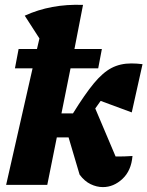

<svg xmlns="http://www.w3.org/2000/svg" viewBox="-20 -755 602 784"><path d="M5 0 113 -476H41L56 -555H131L141 -598L81 -691Q188 -740 319 -735L284 -555H396L381 -476H268L231 -292H278Q327 -371 363.5 -415Q400 -459 435.5 -477.5Q471 -496 516 -496Q538 -496 562 -493L518 -296L391 -343Q380 -328 369 -312L452 -116Q459 -116 467 -116Q477 -116 490.5 -116.5Q504 -117 521 -118Q516 -58 480 -24.5Q444 9 400 9Q375 9 350 -3Q325 -15 305 -42L260 -194H212L173 0Z"/></svg>

Font: Piazzolla ExtraBold
Style: Italic
Weight: 800
Italic angle: -11.3°
Designer: Juan Pablo del Peral
Foundry: Huerta Tipografica
Version: Version 1.330